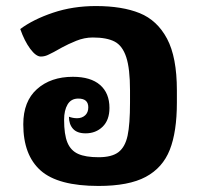

<svg xmlns="http://www.w3.org/2000/svg" viewBox="-20 -606 665 635"><path d="M57 -195Q57 -271 102.5 -311.5Q148 -352 221 -352Q280 -352 311 -325Q342 -298 342 -249Q342 -209 319.5 -187Q297 -165 263 -165Q235 -165 221.5 -180Q208 -195 208 -220Q221 -215 235 -215Q251 -215 261.5 -224.5Q272 -234 272 -251Q272 -280 239 -280Q215 -280 203.5 -260.5Q192 -241 192 -210Q192 -161 203 -134.5Q214 -108 238.5 -97Q263 -86 306 -86Q350 -86 372 -103Q394 -120 402 -157.5Q410 -195 410 -267V-307Q410 -379 397.5 -417Q385 -455 359 -468.5Q333 -482 287 -482Q259 -482 232 -471Q205 -460 185 -449Q165 -438 158 -434Q155 -433 142 -426Q129 -419 115 -419Q99 -419 80 -444.5Q61 -470 47 -510Q90 -542 155.5 -564Q221 -586 297 -586Q384 -586 442 -562.5Q500 -539 532.5 -478Q565 -417 565 -307V-267Q565 -170 541.5 -110.5Q518 -51 462 -21Q406 9 306 9Q172 9 114.5 -42Q57 -93 57 -195Z"/></svg>

Font: Krub
Style: Bold
Weight: 700
Version: Version 1.000; ttfautohint (v1.6)